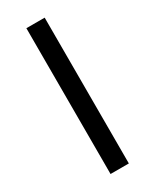

<svg xmlns="http://www.w3.org/2000/svg" viewBox="-191 -784 675 836"><g transform="rotate(-30 146.5 -366.5)"><path d="M101 0H193V-733H101Z"/></g></svg>

Font: Source Han Sans JP
Style: Regular
Weight: 400
Designer: Ryoko NISHIZUKA 西塚涼子 (kana, bopomofo & ideographs); Paul D. Hunt (Latin, Greek & Cyrillic); Sandoll Communications 산돌커뮤니
Foundry: Adobe
Version: Version 2.004;hotconv 1.0.118;makeotfexe 2.5.65603